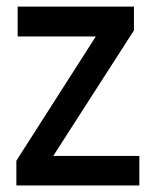

<svg xmlns="http://www.w3.org/2000/svg" viewBox="-20 -570 477 590"><path d="M391.6 -476.6 143.6 -90.8H408.2V0H30.3V-76.2L274.4 -458H34.2V-549.8H391.6Z"/></svg>

Font: RobotoJAA
Style: Medium
Weight: 500
Version: Version 2.05; 2016-11-05